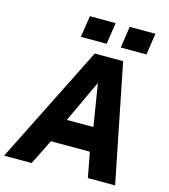

<svg xmlns="http://www.w3.org/2000/svg" viewBox="-147 -1033 1002 1137"><g transform="rotate(15 354.0 -464.5)"><path d="M-15 0 347 -723H521L665.5 0H498.5L469.5 -154H230.5L154 0ZM289 -300.5H452L410 -559.5ZM486.5 -797 506 -929H664L644 -797ZM242 -797 262 -929H420L400 -797Z"/></g></svg>

Font: Public Sans Thin ExtraBold
Style: Italic
Weight: 800
Italic angle: -8°
Version: Version 2.001